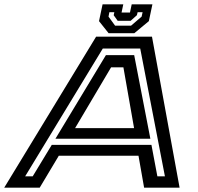

<svg xmlns="http://www.w3.org/2000/svg" viewBox="-74 -870 918 890"><path d="M-54.5 0 371.5 -700H630.5L758.5 0H594L568 -148H198.5L110 0ZM42.5 -52.5H77.5L166 -198.5H628L655.5 -52.5H690.5L576 -645H402.5ZM183 -227 417 -614.5H548L623 -227ZM274 -276H547.5L498 -558H441ZM429.5 -716 385 -772 401.5 -850H497.5L489.5 -812H528.5L536.5 -850H632.5L616 -772L548.5 -716ZM459.5 -751H533.5L582.5 -793L587 -813.5H564L560.5 -799.5L531.5 -773.5H471.5L453 -799.5L456 -813.5H433L429 -793Z"/></svg>

Font: Tourney Expanded SemiBold
Style: Italic
Weight: 600
Width: 7
Italic angle: -12°
Designer: Tyler Finck
Foundry: Etcetera Type Co
Version: Version 1.010; ttfautohint (v1.8.3)